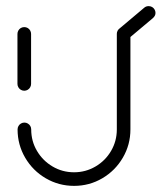

<svg xmlns="http://www.w3.org/2000/svg" viewBox="-20 -607 528 627"><path d="M59.3 -310.7Q53.3 -310.7 48.1 -313.7Q43 -316.7 40 -321.9Q37 -327 37 -333V-496.3Q37 -502.2 40 -507.4Q43 -512.6 48.1 -515.6Q53.3 -518.5 59.3 -518.5Q65.2 -518.5 70.4 -515.6Q75.6 -512.6 78.5 -507.4Q81.5 -502.2 81.5 -496.3V-333Q81.5 -327 78.5 -321.9Q75.6 -316.7 70.4 -313.7Q65.2 -310.7 59.3 -310.7ZM383.7 -518.5Q389.6 -518.5 394.8 -515.6Q400 -512.6 403 -507.4Q405.9 -502.2 405.9 -496.3V-184.4Q405.9 -134.4 381.1 -92Q356.3 -49.6 314.1 -24.8Q271.9 0 221.9 0Q171.9 0 129.4 -24.8Q87 -49.6 62.2 -92Q37.4 -134.4 37.4 -184.4Q37.4 -190.4 40.4 -195.6Q43.3 -200.7 48.5 -203.7Q53.7 -206.7 59.6 -206.7Q65.6 -206.7 70.7 -203.7Q75.9 -200.7 78.9 -195.6Q81.9 -190.4 81.9 -184.4Q81.9 -146.3 100.7 -114.3Q119.6 -82.2 151.7 -63.3Q183.7 -44.4 221.9 -44.4Q259.6 -44.4 291.9 -63.3Q324.1 -82.2 342.8 -114.3Q361.5 -146.3 361.5 -184.4V-496.3Q361.5 -502.2 364.4 -507.4Q367.4 -512.6 372.6 -515.6Q377.8 -518.5 383.7 -518.5ZM383.7 -474.4Q377.8 -474.4 372.6 -477.4Q367.4 -480.4 364.4 -485.6Q361.5 -490.7 361.5 -496.7Q361.5 -501.5 363.7 -505.7Q365.9 -510 369.6 -513.3L451.1 -581.9Q457 -587 465.6 -587Q471.5 -587 476.7 -584.1Q481.9 -581.1 484.8 -575.9Q487.8 -570.7 487.8 -564.8Q487.8 -560 485.6 -555.7Q483.3 -551.5 479.6 -548.1L398.1 -479.6Q392.2 -474.4 383.7 -474.4Z"/></svg>

Font: 26F Galaxy Sans
Style: Regular
Weight: 400
Designer: C₂₉H₂₅N₃O₅
Version: Version 1.100;FEAKit 1.0